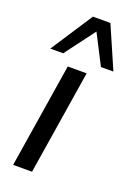

<svg xmlns="http://www.w3.org/2000/svg" viewBox="-145 -811 608 869"><g transform="rotate(20 159.0 -377.0)"><path d="M36 0 116 -503H207L127 0ZM14 -552 146 -754H230L318 -552H258L184 -696L76 -552Z"/></g></svg>

Font: Mulish Medium
Style: Italic
Weight: 500
Italic angle: -9°
Designer: Vernon Adams
Foundry: Vernon Adams
Version: Version 3.603; ttfautohint (v1.8.3)